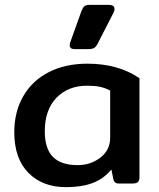

<svg xmlns="http://www.w3.org/2000/svg" viewBox="-20 -758 655 793"><path d="M268 -571Q268 -579 270 -583L317 -714Q323 -728 329.5 -733Q336 -738 354 -738H428Q453 -738 453 -721Q453 -714 449 -706L383 -577Q376 -564 368 -559.5Q360 -555 341 -555H289Q268 -555 268 -571ZM39 -212Q39 -296 76 -360.5Q113 -425 181.5 -460Q250 -495 341 -495Q468 -495 556 -435V-27Q556 -12 549.5 -6Q543 0 527 0H472Q461 0 455.5 -4.5Q450 -9 448 -19L440 -58Q409 -20 363.5 -2.5Q318 15 253 15Q155 15 97 -44.5Q39 -104 39 -212ZM435 -189V-384Q414 -395 392.5 -399.5Q371 -404 340 -404Q261 -404 213 -354Q165 -304 165 -216Q165 -144 198.5 -110Q232 -76 301 -76Q354 -76 394.5 -107Q435 -138 435 -189Z"/></svg>

Font: Mitr
Style: Regular
Weight: 400
Designer: Thanarat Vachiruckul
Foundry: Cadson Demak
Version: Version 1.002